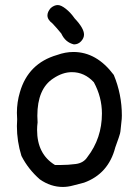

<svg xmlns="http://www.w3.org/2000/svg" viewBox="-20 -734 540 761"><path d="M273 -558Q239 -566 223 -601Q206 -622 188 -641Q168 -656 168 -673Q168 -687 181 -702Q195 -714 209 -714Q222 -714 241 -699Q260 -684 276 -661Q313 -622 313 -597Q313 -583 301.5 -570.5Q290 -558 273 -558ZM229 7Q181 7 138 -23Q92 -63 65 -116Q47 -174 47 -234L48 -261L47 -287Q47 -329 59 -369Q92 -483 206 -516Q239 -528 271 -528Q363 -528 431 -437Q463 -360 463 -276Q463 -263 461 -248.5Q459 -234 458 -219.5Q457 -205 450.5 -188Q444 -171 437 -150Q410 -45 313 -10Q292 -5 270.5 1Q249 7 229 7ZM219 -80Q250 -80 280.5 -84Q311 -88 326 -111Q384 -186 384 -284Q384 -349 352 -408Q315 -448 265 -448Q228 -448 191 -423Q128 -382 128 -275L129 -249Q127 -234 127 -219Q127 -123 198 -80Z"/></svg>

Font: Xiaolai Mono SC
Style: Regular
Weight: 400
Monospace: yes
Designer: LXGW / Nozomi Seto
Version: Version 3.113;September 30, 2024